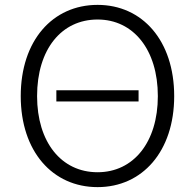

<svg xmlns="http://www.w3.org/2000/svg" viewBox="-20 -757 799 787"><path d="M548 -387H211V-341H548ZM65 -363C65 -137 195 10 380 10C563 10 694 -136 694 -363C694 -591 563 -737 380 -737C195 -737 65 -590 65 -363ZM132 -363C132 -555 232 -677 380 -677C527 -677 627 -553 627 -363C627 -174 527 -51 380 -51C231 -51 132 -175 132 -363Z"/></svg>

Font: Wafeq Light
Style: Regular
Weight: 300
Designer: Rasmus Andersson & Azza Alameddine
Foundry: Google & TypeTogether
Version: Version 3.000;January 28, 2025;FontCreator 15.0.0.3014 64-bi